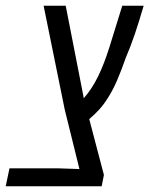

<svg xmlns="http://www.w3.org/2000/svg" viewBox="-56 -650 521 670"><path d="M-36.1 0 -22.9 -62.5H150.4Q168 -62 185.8 -61.3Q203.6 -60.5 221.2 -60.1L169.9 -267.6L96.2 -629.9H173.3L234.4 -317.9Q234.9 -315.4 235.4 -312.3Q235.8 -309.1 236.3 -307.1Q264.6 -339.4 285.9 -382.6Q307.1 -425.8 325.7 -484.9L370.6 -629.9H445.3Q429.7 -576.2 414.8 -532Q399.9 -487.8 382.8 -448.2Q367.2 -403.3 352.1 -368.4Q336.9 -333.5 318.8 -305.7Q305.7 -284.7 289.8 -267.3Q273.9 -250 255.4 -234.4L306.6 -39.6L298.8 0Z"/></svg>

Font: Open Sans Condensed
Style: Italic
Weight: 400
Width: 3
Italic angle: -12°
Designer: Monotype Design Team
Foundry: Monotype Imaging Inc.
Version: Version 3.000